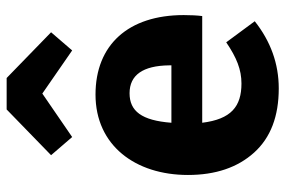

<svg xmlns="http://www.w3.org/2000/svg" viewBox="-164 -698 879 592"><g transform="rotate(-90 276.0 -402.5)"><path d="M283 -712 416 -620 472 -685 331 -822H234L93 -685L149 -620ZM525 -276C525 -447 433 -548 280 -548C123 -548 32 -425 32 -263C32 -178 55 -110 101 -59C147 -8 213 17 299 17C375 17 444 -8 506 -57L441 -145C394 -113 357 -98 314 -98C243 -98 204 -130 193 -219H522C524 -235 525 -254 525 -276ZM370 -314H193C200 -406 229 -443 284 -443C340 -443 369 -402 370 -321Z"/></g></svg>

Font: Fira Sans
Style: Bold
Weight: 700
Designer: Carrois Corporate & Edenspiekermann AG
Foundry: Carrois Corporate GbR & Edenspiekermann AG
Version: Version 4.203